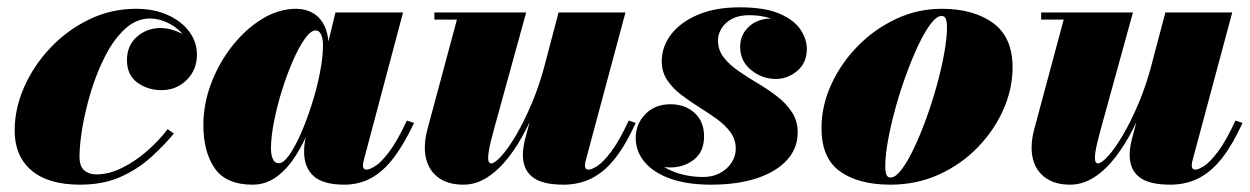

<svg xmlns="http://www.w3.org/2000/svg" viewBox="-20 -494 3411 524"><path d="M198.5 10Q111.5 10 65.8 -29Q20 -68 20 -137.5Q20 -197.5 46 -256.5Q72 -315.5 117.8 -363.8Q163.5 -412 223.5 -441Q283.5 -470 351.5 -470Q400 -470 437.5 -453.2Q475 -436.5 496.2 -408Q517.5 -379.5 517.5 -345Q517.5 -303.5 489.5 -275.8Q461.5 -248 421 -248Q383.5 -248 355 -268.5Q326.5 -289 326.5 -330Q326.5 -369.5 353.5 -393.5Q380.5 -417.5 418.5 -417.5Q439 -417.5 461.8 -408.8Q484.5 -400 500.5 -383.8Q516.5 -367.5 516.5 -345H500Q500 -374 482.5 -396.2Q465 -418.5 439.5 -431Q414 -443.5 389.5 -443.5Q352.5 -443.5 322 -415.8Q291.5 -388 268.2 -343.2Q245 -298.5 229.2 -247.2Q213.5 -196 205.2 -148Q197 -100 197 -66.5Q197 -40 210 -29Q223 -18 242.5 -18Q277.5 -18 313.5 -36Q349.5 -54 381.8 -82.2Q414 -110.5 437.5 -141.5L454.5 -129.5Q427.5 -97 392 -64.8Q356.5 -32.5 309 -11.2Q261.5 10 198.5 10Z M669.5 10Q597 10 566 -34.8Q535 -79.5 535 -152.5Q535 -210 556.2 -266.2Q577.5 -322.5 613.8 -368.5Q650 -414.5 695.2 -442.2Q740.5 -470 788.5 -470Q814 -470 834 -458.5Q854 -447 865.5 -423.2Q877 -399.5 877 -363.5Q877 -347.5 871.8 -314.2Q866.5 -281 856 -238.8Q845.5 -196.5 828.8 -153Q812 -109.5 789.2 -72.5Q766.5 -35.5 736.5 -12.8Q706.5 10 669.5 10ZM741 -48.5Q753.5 -48.5 769.5 -71Q785.5 -93.5 801.5 -130.2Q817.5 -167 831.2 -210.2Q845 -253.5 853.2 -295.8Q861.5 -338 861.5 -371Q861.5 -383.5 859 -392.5Q856.5 -401.5 852 -406.2Q847.5 -411 841.5 -411Q828 -411 811.8 -388Q795.5 -365 779.2 -327.8Q763 -290.5 749.5 -247.2Q736 -204 727.8 -162Q719.5 -120 719.5 -88.5Q719.5 -72 724.5 -60.2Q729.5 -48.5 741 -48.5ZM919.5 10Q862.5 10 836.2 -13.2Q810 -36.5 810 -79.5Q810 -90 810.8 -97.5Q811.5 -105 812.5 -110L828.5 -184L854.5 -265.5L868 -346.5L895.5 -460H1080L972.5 -55.5Q970.5 -48 970.5 -41Q970.5 -37 973 -34Q975.5 -31 980.5 -31Q988.5 -31 1004.5 -41Q1020.5 -51 1042.2 -79.8Q1064 -108.5 1090.5 -165L1110 -158.5Q1083 -101 1054.8 -63.8Q1026.5 -26.5 993.2 -8.2Q960 10 919.5 10Z M1244.5 10Q1203.5 10 1177.2 -8.8Q1151 -27.5 1142.8 -61.2Q1134.5 -95 1146.5 -141L1227 -440.5H1165.5V-460H1416L1328.5 -142.5Q1317.5 -103 1314.2 -82.8Q1311 -62.5 1313 -55.2Q1315 -48 1320.5 -48Q1330 -48 1348.2 -68Q1366.5 -88 1388.5 -125.2Q1410.5 -162.5 1432 -213.5Q1453.5 -264.5 1469.5 -327H1485Q1473 -281 1455.8 -233.5Q1438.5 -186 1416.5 -142.5Q1394.5 -99 1367.8 -64.5Q1341 -30 1310 -10Q1279 10 1244.5 10ZM1517.5 10Q1459.5 10 1433.2 -10.8Q1407 -31.5 1407 -71.5Q1407 -81 1408.5 -91.2Q1410 -101.5 1412 -110L1504.5 -460H1687L1579.5 -59.5Q1578 -55 1577.2 -50.5Q1576.5 -46 1576.5 -42.5Q1576.5 -31 1586 -31Q1594.5 -31 1610.2 -41Q1626 -51 1647.8 -79.8Q1669.5 -108.5 1696 -165L1715 -158.5Q1689 -101 1660.2 -63.8Q1631.5 -26.5 1596.5 -8.2Q1561.5 10 1517.5 10Z M1920.5 10Q1856 10 1810 -6.2Q1764 -22.5 1739.5 -51.5Q1715 -80.5 1715 -117.5Q1715 -155.5 1741.2 -182.5Q1767.5 -209.5 1810 -209.5Q1849.5 -209.5 1875.5 -186Q1901.5 -162.5 1901.5 -121.5Q1901.5 -80 1874 -58.5Q1846.5 -37 1809 -37Q1783.5 -37 1762.2 -48.8Q1741 -60.5 1728.5 -79Q1716 -97.5 1716 -117.5H1743Q1743 -85.5 1764.5 -61.5Q1786 -37.5 1821.8 -24.2Q1857.5 -11 1900 -11Q1925.5 -11 1945.2 -21.8Q1965 -32.5 1976.5 -50Q1988 -67.5 1988 -88Q1988 -113.5 1973.5 -133.2Q1959 -153 1936 -169.5Q1913 -186 1887 -202.2Q1861 -218.5 1838 -236.2Q1815 -254 1800.5 -276Q1786 -298 1786 -327Q1786 -366.5 1811.5 -400Q1837 -433.5 1884.8 -453.8Q1932.5 -474 1999 -474Q2068 -474 2108 -456.5Q2148 -439 2165 -412.8Q2182 -386.5 2182 -360.5Q2182 -322.5 2155.8 -300.5Q2129.5 -278.5 2097 -278.5Q2060 -278.5 2030 -302.8Q2000 -327 2000 -366.5Q2000 -399 2023.8 -421.2Q2047.5 -443.5 2087 -443.5Q2124.5 -443.5 2152.8 -420.8Q2181 -398 2181 -360.5H2157.5Q2157.5 -383 2141.5 -404Q2125.5 -425 2095.8 -438.8Q2066 -452.5 2024 -452.5Q1996 -452.5 1977.2 -442.2Q1958.5 -432 1949 -416.2Q1939.5 -400.5 1939.5 -383.5Q1939.5 -357.5 1955.2 -337.2Q1971 -317 1995.8 -300Q2020.5 -283 2048.2 -266.5Q2076 -250 2100.8 -231Q2125.5 -212 2141.2 -188Q2157 -164 2157 -132Q2157 -90 2128.5 -58Q2100 -26 2047 -8Q1994 10 1920.5 10Z M2410.5 10Q2323.5 10 2272.8 -26Q2222 -62 2222 -144.5Q2222 -204.5 2248.2 -262.5Q2274.5 -320.5 2320 -367.2Q2365.5 -414 2424.8 -442Q2484 -470 2550 -470Q2637 -470 2690.2 -431.2Q2743.5 -392.5 2743.5 -310Q2743.5 -252 2718.5 -195.2Q2693.5 -138.5 2648.5 -92Q2603.5 -45.5 2542.8 -17.8Q2482 10 2410.5 10ZM2410.5 -9.5Q2424 -9.5 2440.5 -31.2Q2457 -53 2474.2 -89.2Q2491.5 -125.5 2507.8 -170.2Q2524 -215 2536.8 -261.2Q2549.5 -307.5 2557 -349Q2564.5 -390.5 2564.5 -420.5Q2564.5 -434.5 2561.2 -442.5Q2558 -450.5 2550 -450.5Q2536.5 -450.5 2520 -428.8Q2503.5 -407 2486.2 -370.5Q2469 -334 2452.8 -289.5Q2436.5 -245 2423.8 -198.8Q2411 -152.5 2403.5 -110.8Q2396 -69 2396 -39.5Q2396 -25 2399.2 -17.2Q2402.5 -9.5 2410.5 -9.5Z M2900.5 10Q2859.5 10 2833.2 -8.8Q2807 -27.5 2798.8 -61.2Q2790.5 -95 2802.5 -141L2883 -440.5H2821.5V-460H3072L2984.5 -142.5Q2973.5 -103 2970.2 -82.8Q2967 -62.5 2969 -55.2Q2971 -48 2976.5 -48Q2986 -48 3004.2 -68Q3022.5 -88 3044.5 -125.2Q3066.5 -162.5 3088 -213.5Q3109.5 -264.5 3125.5 -327H3141Q3129 -281 3111.8 -233.5Q3094.5 -186 3072.5 -142.5Q3050.5 -99 3023.8 -64.5Q2997 -30 2966 -10Q2935 10 2900.5 10ZM3173.5 10Q3115.5 10 3089.2 -10.8Q3063 -31.5 3063 -71.5Q3063 -81 3064.5 -91.2Q3066 -101.5 3068 -110L3160.5 -460H3343L3235.5 -59.5Q3234 -55 3233.2 -50.5Q3232.5 -46 3232.5 -42.5Q3232.5 -31 3242 -31Q3250.5 -31 3266.2 -41Q3282 -51 3303.8 -79.8Q3325.5 -108.5 3352 -165L3371 -158.5Q3345 -101 3316.2 -63.8Q3287.5 -26.5 3252.5 -8.2Q3217.5 10 3173.5 10Z"/></svg>

Font: Bodoni Moda 11pt Black
Style: Italic
Weight: 900
Italic angle: -13°
Designer: Owen Earl
Foundry: indestructible type
Version: Version 2.004